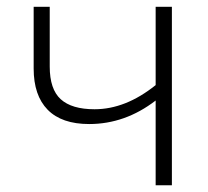

<svg xmlns="http://www.w3.org/2000/svg" viewBox="-20 -551 620 571"><path d="M80.1 -347.2V-530.8H127.9V-353Q127.9 -285.6 160.6 -255.9Q193.4 -226.1 261.2 -226.1Q353.5 -226.1 442.9 -297.9V-530.8H491.2V0H442.9V-252Q352.1 -182.1 245.1 -182.1Q163.6 -182.1 121.8 -224.6Q80.1 -267.1 80.1 -347.2Z"/></svg>

Font: OpenSans-Light
Style: Regular
Weight: 300
Foundry: Ascender Corporation
Version: Version 1.10